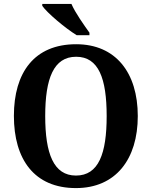

<svg xmlns="http://www.w3.org/2000/svg" viewBox="-20 -951 776 981"><path d="M372 -771H437V-784C410 -822 364 -886 345 -931H196V-921C220 -886 313 -807 372 -771ZM368 10C571 10 684 -137 684 -358C684 -580 571 -725 369 -725C155 -725 51 -580 51 -359C51 -137 155 10 368 10ZM368 -54C254 -54 211 -166 211 -358C211 -550 254 -661 369 -661C484 -661 525 -550 525 -358C525 -166 484 -54 368 -54Z"/></svg>

Font: Noto Serif Georgian SemiCondensed Bold
Style: Regular
Weight: 700
Width: 4
Designer: Monotype Design Team, Akaki Razmadze
Foundry: Google LLC
Version: Version 2.003